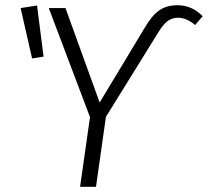

<svg xmlns="http://www.w3.org/2000/svg" viewBox="-20 -716 797 736"><path d="M325 -267 167 -685H231L362 -323L535 -610Q563 -658 591.5 -677Q620 -696 661 -696Q715 -696 757 -654L728 -620Q695 -648 663 -648Q639 -648 622 -635Q605 -622 585 -589L386 -268L348 0H287ZM147 -499 103 -492 59 -685 122 -695Z"/></svg>

Font: FiraGO Light
Style: Italic
Weight: 300
Italic angle: -8°
Designer: bBox Type GmbH
Foundry: bBox Type GmbH
Version: Version 1.001